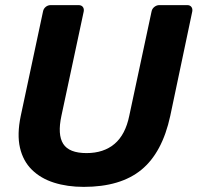

<svg xmlns="http://www.w3.org/2000/svg" viewBox="-20 -720 772 750"><path d="M307 10Q243 10 191 -6.5Q139 -23 104.5 -57Q70 -91 58 -143Q46 -195 61 -267L148 -675Q150 -686 158.5 -693Q167 -700 178 -700H287Q298 -700 303.5 -693Q309 -686 307 -675L220 -268Q204 -194 227 -158Q250 -122 318 -122Q385 -122 427.5 -158Q470 -194 485 -268L572 -675Q574 -686 583 -693Q592 -700 602 -700H712Q722 -700 727.5 -693Q733 -686 731 -675L645 -267Q614 -124 532.5 -57Q451 10 307 10Z"/></svg>

Font: Rubik Light SemiBold
Style: Italic
Weight: 600
Italic angle: -12°
Version: Version 2.104